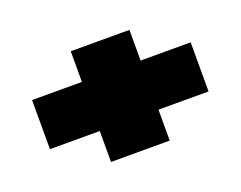

<svg xmlns="http://www.w3.org/2000/svg" viewBox="-81 -694 944 753"><g transform="rotate(-20 391.0 -318.0)"><path d="M268 -87V-216H60V-421H268V-549H513V-421H722V-216H513V-87Z"/></g></svg>

Font: Georama ExtraExtended Black
Style: Regular
Weight: 900
Width: 8
Designer: Jean-Baptiste Levee
Foundry: Production Type
Version: Version 1.000